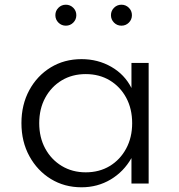

<svg xmlns="http://www.w3.org/2000/svg" viewBox="-20 -779 758 815"><path d="M326 16Q394 16 449.5 -17Q505 -50 538 -108V0H611V-512H538V-405.5Q509 -463 452.2 -495.5Q395.5 -528 326 -528Q253 -528 195.2 -492.8Q137.5 -457.5 104.2 -396Q71 -334.5 71 -256.5Q71 -177.5 104.8 -116Q138.5 -54.5 196 -19.2Q253.5 16 326 16ZM344 -47.5Q287 -47.5 242.2 -74.5Q197.5 -101.5 172 -148.5Q146.5 -195.5 146.5 -256Q146.5 -317 172 -364Q197.5 -411 242 -437.8Q286.5 -464.5 344 -464.5Q401.5 -464.5 446 -437.8Q490.5 -411 515.8 -364Q541 -317 541 -256Q541 -195.5 515.5 -148.2Q490 -101 445.8 -74.2Q401.5 -47.5 344 -47.5ZM495.5 -670Q514 -670 527 -683Q540 -696 540 -714.5Q540 -733 527 -746Q514 -759 495.5 -759Q477 -759 464 -746Q451 -733 451 -714.5Q451 -696 464 -683Q477 -670 495.5 -670ZM259.5 -670Q278 -670 291 -683Q304 -696 304 -714.5Q304 -733 291 -746Q278 -759 259.5 -759Q241 -759 228 -746Q215 -733 215 -714.5Q215 -696 228 -683Q241 -670 259.5 -670Z"/></svg>

Font: Spartan
Style: Regular
Weight: 400
Designer: Matt Bailey, Mirko Velimirovic
Foundry: Matt Bailey
Version: Version 1.003; ttfautohint (v1.8.3)